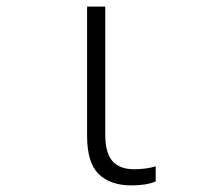

<svg xmlns="http://www.w3.org/2000/svg" viewBox="-20 -552 603 582"><path d="M379 10Q314 10 279 -24.5Q244 -59 244 -140V-532H299V-145Q299 -89 320.5 -64Q342 -39 387 -39Q405 -39 423 -41.5Q441 -44 452 -48V-2Q424 10 379 10Z"/></svg>

Font: Noto Sans Mono SemiCondensed Light
Style: Regular
Weight: 300
Width: 4
Designer: Monotype Design Team
Foundry: Monotype Imaging Inc.
Version: Version 2.014; ttfautohint (v1.8.4.7-5d5b)